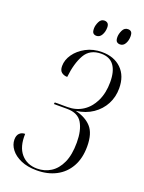

<svg xmlns="http://www.w3.org/2000/svg" viewBox="-166 -968 791 1055"><g transform="rotate(20 229.5 -440.5)"><path d="M186 10Q132 10 93.5 -7Q55 -24 34.5 -51Q14 -78 14 -108Q14 -132 26.5 -144.5Q39 -157 59 -157Q56 -81 91 -40.5Q126 0 185 0Q229 0 264.5 -22.5Q300 -45 321 -91Q342 -137 342 -209Q342 -280 317 -322.5Q292 -365 228 -365H151L153 -375H227Q277 -375 316 -400Q355 -425 378 -472.5Q401 -520 401 -584Q401 -647 376.5 -680.5Q352 -714 302 -714Q236 -714 207 -663Q178 -612 169 -530Q150 -530 136 -540.5Q122 -551 122 -577Q122 -613 145.5 -646.5Q169 -680 210 -702Q251 -724 303 -724Q374 -724 416.5 -682.5Q459 -641 459 -568Q459 -518 437 -476Q415 -434 374 -406Q333 -378 277 -371Q337 -357 370 -320.5Q403 -284 403 -208Q403 -139 375.5 -90Q348 -41 299 -15.5Q250 10 186 10ZM380 -797Q368 -797 360.5 -804Q353 -811 353 -831Q353 -849 363 -870Q373 -891 394 -891Q406 -891 413 -884Q420 -877 420 -858Q420 -834 409.5 -815.5Q399 -797 380 -797ZM242 -797Q230 -797 223 -804Q216 -811 216 -831Q216 -849 226 -870Q236 -891 256 -891Q268 -891 275.5 -884Q283 -877 283 -860Q283 -835 272 -816Q261 -797 242 -797Z"/></g></svg>

Font: Noto Serif Display ExtraCondensed Light
Style: Italic
Weight: 300
Width: 2
Italic angle: -12°
Designer: Monotype Design Team
Foundry: Monotype Imaging Inc.
Version: Version 2.009